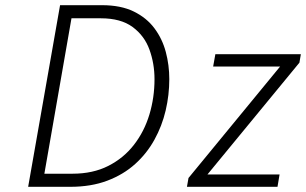

<svg xmlns="http://www.w3.org/2000/svg" viewBox="-20 -720 1180 740"><path d="M88.5 0 211.5 -700H373.5Q445.5 -700 495.2 -675.8Q545 -651.5 575.2 -611Q605.5 -570.5 619 -519.8Q632.5 -469 632.5 -415Q632.5 -354 618.5 -294.2Q604.5 -234.5 575.2 -181.5Q546 -128.5 500.8 -87.8Q455.5 -47 393.2 -23.5Q331 0 251 0ZM151 -50.5H259.5Q338 -50.5 397.2 -80.5Q456.5 -110.5 496.2 -161.8Q536 -213 555.8 -278.5Q575.5 -344 575.5 -414.5Q575.5 -475 556 -528.8Q536.5 -582.5 491 -616Q445.5 -649.5 368.5 -649.5H255.5ZM700.5 0 706.5 -34 1059.5 -463.5H801.5L810 -511H1139.5L1134 -478.5L779.5 -47.5H1057.5L1049.5 0Z"/></svg>

Font: Overpass ExtraLight
Style: Italic
Weight: 250
Italic angle: -10°
Designer: Delve Withrington, Dave Bailey, Thomas Jockin
Foundry: Delve Fonts LLC
Version: Version 4.000